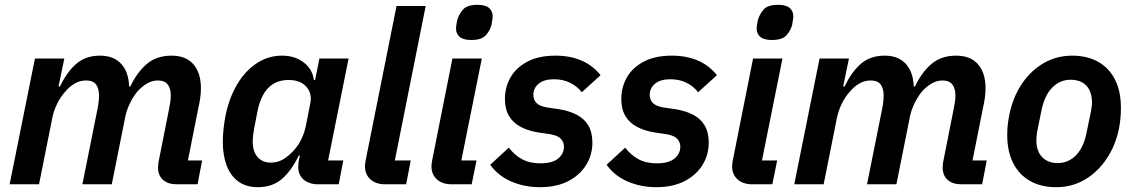

<svg xmlns="http://www.w3.org/2000/svg" viewBox="-20 -765 4709 797"><path d="M142 0H20L125 -522H247L223 -406H229Q258 -467 297 -500.5Q336 -534 395 -534Q452 -534 483 -500Q514 -466 516 -406H521Q549 -465 589.5 -499.5Q630 -534 692 -534Q752 -534 783 -498Q814 -462 814 -399Q814 -378 811 -357.5Q808 -337 803 -315L760 -99H819L800 0H714Q677 0 656.5 -18.5Q636 -37 636 -70Q636 -78 637 -85Q638 -92 639 -97L682 -314Q685 -328 687 -342Q689 -356 689 -369Q689 -398 676 -414.5Q663 -431 635 -431Q612 -431 590.5 -418.5Q569 -406 551 -386Q533 -365 518.5 -334.5Q504 -304 499 -275L444 0H322L385 -314Q388 -328 389.5 -342.5Q391 -357 391 -369Q391 -398 378.5 -414.5Q366 -431 337 -431Q312 -431 290.5 -418.5Q269 -406 252 -386Q231 -363 217 -334Q203 -305 197 -275Z M1386 0H1300Q1264 0 1241 -19Q1218 -38 1218 -73Q1218 -80 1219 -88.5Q1220 -97 1221 -102L1225 -119H1220Q1189 -55 1149.5 -21.5Q1110 12 1050 12Q1002 12 969.5 -11.5Q937 -35 921 -77.5Q905 -120 905 -174Q905 -204 908 -231Q911 -258 916 -284Q931 -358 964 -414Q997 -470 1045 -502Q1093 -534 1151 -534Q1204 -534 1240.5 -506Q1277 -478 1283 -433H1288L1306 -522H1427L1342 -99H1405ZM1104 -90Q1134 -90 1157 -104.5Q1180 -119 1198 -139Q1218 -160 1231.5 -188.5Q1245 -217 1251 -249L1268 -336Q1274 -363 1264.5 -385Q1255 -407 1233.5 -420Q1212 -433 1178 -433Q1126 -433 1094 -400.5Q1062 -368 1049 -304L1035 -232Q1033 -221 1031 -205Q1029 -189 1029 -177Q1029 -151 1037.5 -131.5Q1046 -112 1063 -101Q1080 -90 1104 -90Z M1666 0H1579Q1540 0 1517.5 -20.5Q1495 -41 1495 -75Q1495 -81 1496 -87Q1497 -93 1498 -100L1626 -740H1747L1619 -99H1685Z M1936 -599Q1903 -599 1888 -612Q1873 -625 1873 -646Q1873 -653 1874.5 -662.5Q1876 -672 1878 -682Q1885 -706 1902 -725.5Q1919 -745 1962 -745Q1995 -745 2010 -732Q2025 -719 2025 -698Q2025 -691 2023.5 -681.5Q2022 -672 2020 -661Q2014 -638 1996.5 -618.5Q1979 -599 1936 -599ZM1938 0H1855Q1816 0 1793.5 -20.5Q1771 -41 1771 -75Q1771 -81 1772 -87Q1773 -93 1774 -100L1858 -522H1980L1895 -99H1958Z M2221 12Q2157 12 2102.5 -11.5Q2048 -35 2015 -81L2092 -152Q2116 -121 2147.5 -104Q2179 -87 2223 -87Q2273 -87 2297 -107Q2321 -127 2321 -156Q2321 -174 2309 -188Q2297 -202 2264 -208L2215 -215Q2172 -222 2141 -238.5Q2110 -255 2093 -283.5Q2076 -312 2076 -354Q2076 -402 2098.5 -442.5Q2121 -483 2168 -508.5Q2215 -534 2286 -534Q2346 -534 2393 -514Q2440 -494 2473 -453L2395 -382Q2377 -406 2347.5 -421Q2318 -436 2280 -436Q2238 -436 2216 -417.5Q2194 -399 2194 -371Q2194 -352 2206 -338.5Q2218 -325 2250 -319L2299 -312Q2343 -305 2374.5 -288.5Q2406 -272 2422.5 -243.5Q2439 -215 2439 -173Q2439 -122 2413 -80Q2387 -38 2338.5 -13Q2290 12 2221 12Z M2704 12Q2640 12 2585.5 -11.5Q2531 -35 2498 -81L2575 -152Q2599 -121 2630.5 -104Q2662 -87 2706 -87Q2756 -87 2780 -107Q2804 -127 2804 -156Q2804 -174 2792 -188Q2780 -202 2747 -208L2698 -215Q2655 -222 2624 -238.5Q2593 -255 2576 -283.5Q2559 -312 2559 -354Q2559 -402 2581.5 -442.5Q2604 -483 2651 -508.5Q2698 -534 2769 -534Q2829 -534 2876 -514Q2923 -494 2956 -453L2878 -382Q2860 -406 2830.5 -421Q2801 -436 2763 -436Q2721 -436 2699 -417.5Q2677 -399 2677 -371Q2677 -352 2689 -338.5Q2701 -325 2733 -319L2782 -312Q2826 -305 2857.5 -288.5Q2889 -272 2905.5 -243.5Q2922 -215 2922 -173Q2922 -122 2896 -80Q2870 -38 2821.5 -13Q2773 12 2704 12Z M3184 -599Q3151 -599 3136 -612Q3121 -625 3121 -646Q3121 -653 3122.5 -662.5Q3124 -672 3126 -682Q3133 -706 3150 -725.5Q3167 -745 3210 -745Q3243 -745 3258 -732Q3273 -719 3273 -698Q3273 -691 3271.5 -681.5Q3270 -672 3268 -661Q3262 -638 3244.5 -618.5Q3227 -599 3184 -599ZM3186 0H3103Q3064 0 3041.5 -20.5Q3019 -41 3019 -75Q3019 -81 3020 -87Q3021 -93 3022 -100L3106 -522H3228L3143 -99H3206Z M3399 0H3277L3382 -522H3504L3480 -406H3486Q3515 -467 3554 -500.5Q3593 -534 3652 -534Q3709 -534 3740 -500Q3771 -466 3773 -406H3778Q3806 -465 3846.5 -499.5Q3887 -534 3949 -534Q4009 -534 4040 -498Q4071 -462 4071 -399Q4071 -378 4068 -357.5Q4065 -337 4060 -315L4017 -99H4076L4057 0H3971Q3934 0 3913.5 -18.5Q3893 -37 3893 -70Q3893 -78 3894 -85Q3895 -92 3896 -97L3939 -314Q3942 -328 3944 -342Q3946 -356 3946 -369Q3946 -398 3933 -414.5Q3920 -431 3892 -431Q3869 -431 3847.5 -418.5Q3826 -406 3808 -386Q3790 -365 3775.5 -334.5Q3761 -304 3756 -275L3701 0H3579L3642 -314Q3645 -328 3646.5 -342.5Q3648 -357 3648 -369Q3648 -398 3635.5 -414.5Q3623 -431 3594 -431Q3569 -431 3547.5 -418.5Q3526 -406 3509 -386Q3488 -363 3474 -334Q3460 -305 3454 -275Z M4364 12Q4302 12 4256.5 -13.5Q4211 -39 4186 -87.5Q4161 -136 4161 -205Q4161 -228 4163.5 -249Q4166 -270 4170 -290Q4185 -362 4221.5 -416.5Q4258 -471 4311.5 -502.5Q4365 -534 4431 -534Q4492 -534 4537.5 -509Q4583 -484 4608 -435.5Q4633 -387 4633 -317Q4633 -295 4631 -273.5Q4629 -252 4625 -232Q4611 -162 4574 -106.5Q4537 -51 4483.5 -19.5Q4430 12 4364 12ZM4370 -88Q4415 -88 4447 -121Q4479 -154 4491 -217L4509 -305Q4510 -312 4511.5 -321Q4513 -330 4513 -340Q4513 -368 4503 -389.5Q4493 -411 4473 -422.5Q4453 -434 4424 -434Q4380 -434 4348 -401.5Q4316 -369 4303 -306L4285 -217Q4284 -211 4283 -202Q4282 -193 4282 -182Q4282 -154 4292 -133Q4302 -112 4322 -100Q4342 -88 4370 -88Z"/></svg>

Font: IBM Plex Sans SemiBold
Style: Italic
Weight: 600
Italic angle: -11.31°
Designer: Mike Abbink, Paul van der Laan, Pieter van Rosmalen
Foundry: Bold Monday
Version: Version 3.201